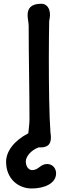

<svg xmlns="http://www.w3.org/2000/svg" viewBox="-20 -789 428 1046"><path d="M13.2 92.8C13.2 185.5 80.1 237.8 152.3 237.8C220.2 237.8 285.6 211.4 285.6 155.3C285.6 127.9 266.6 104.5 236.3 104.5C199.7 104.5 190.9 137.7 154.8 137.7C140.1 137.7 120.6 123 120.6 90.3C120.6 65.4 147.5 29.3 191.4 13.7C194.3 14.2 197.3 14.2 200.2 14.2C245.1 14.2 257.3 -8.3 257.3 -40C257.3 -49.3 256.3 -57.6 254.9 -67.4V-66.9C248 -156.2 246.1 -324.2 246.1 -473.1C246.1 -556.2 247.1 -618.7 248 -674.3C250 -686 252.4 -696.3 252.4 -707.5C252.4 -744.1 234.4 -768.6 205.1 -768.6C146 -768.6 130.4 -740.7 130.4 -706.5C130.4 -685.1 136.2 -667 136.2 -648.9C136.2 -471.7 140.6 -305.7 140.6 -139.6C140.6 -112.3 136.2 -87.4 134.3 -63C55.2 -21.5 13.2 36.1 13.2 92.8Z"/></svg>

Font: Autour One
Style: Regular
Weight: 400
Designer: Eben Sorkin
Foundry: Eben Sorkin
Version: Version 1.002